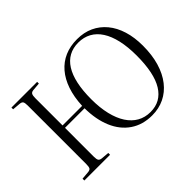

<svg xmlns="http://www.w3.org/2000/svg" viewBox="-137 -1034 1346 1346"><g transform="rotate(-45 536.0 -361.5)"><path d="M718 14Q625 14 557.5 -32Q490 -78 454.5 -161.5Q419 -245 418 -357H224V-69Q224 -45 230.5 -35Q237 -25 256 -23L314 -18V0H59V-18L119 -23Q139 -25 144.5 -35.5Q150 -46 150 -72V-653Q150 -679 144 -689Q138 -699 118 -701L59 -706V-723H314V-706L254 -701Q236 -699 230 -688Q224 -677 224 -651V-381H418Q422 -466 444.5 -532Q467 -598 506.5 -644Q546 -690 600.5 -713.5Q655 -737 723 -737Q791 -737 845 -712Q899 -687 938 -640Q977 -593 997.5 -526.5Q1018 -460 1018 -378Q1018 -286 996.5 -213.5Q975 -141 935 -90Q895 -39 840 -12.5Q785 14 718 14ZM727 -11Q779 -11 818 -33Q857 -55 884 -98.5Q911 -142 924.5 -207.5Q938 -273 938 -361Q938 -446 923 -512Q908 -578 879 -623Q850 -668 808 -691Q766 -714 712 -714Q660 -714 619.5 -692Q579 -670 551.5 -626.5Q524 -583 510 -518.5Q496 -454 496 -368Q496 -284 512 -217.5Q528 -151 558 -105Q588 -59 630.5 -35Q673 -11 727 -11Z"/></g></svg>

Font: Literata 60pt Light
Style: Regular
Weight: 300
Designer: Latin by Veronika Burian and Jose Scaglione. Greek by Irene Vlachou. Cyrillic by Vera Evstafieva.
Foundry: TypeTogether
Version: Version 3.103;gftools[0.9.29]